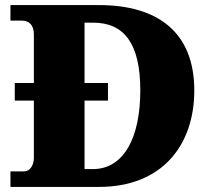

<svg xmlns="http://www.w3.org/2000/svg" viewBox="-20 -734 836 754"><path d="M21 0H369C613 0 743 -160 743 -379C743 -606 601 -714 369 -714H21V-653H66C94 -653 113 -636 113 -599V-408H38V-339H113V-115C113 -85 98 -61 74 -61H21ZM345 -70H312V-339H404V-408H312V-645H346C466 -645 531 -565 531 -379C531 -193 466 -70 345 -70Z"/></svg>

Font: Noto Serif Georgian Black
Style: Regular
Weight: 900
Designer: Monotype Design Team, Akaki Razmadze
Foundry: Google LLC
Version: Version 2.003